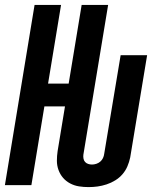

<svg xmlns="http://www.w3.org/2000/svg" viewBox="-22 -755 642 783"><path d="M339 8Q319 8 300 5Q281 2 264 -7Q247 -16 235 -30Q223 -44 216.5 -62Q210 -80 210 -99.5Q210 -119 213 -139L243 -321H159L106 0H-2L119 -735H227L174 -414H258L311 -735H419L318 -124Q317 -116 318.5 -108Q320 -100 325 -94.5Q330 -89 337.5 -86.5Q345 -84 353 -84Q362 -84 371 -87Q380 -90 387 -96Q394 -102 398 -110.5Q402 -119 403 -128L470 -530H578L509 -113Q505 -94 497.5 -76.5Q490 -59 477.5 -44.5Q465 -30 448 -19.5Q431 -9 412.5 -3Q394 3 376 5.5Q358 8 339 8Z"/></svg>

Font: Iosevka Curly SmBdEx
Style: Italic
Weight: 600
Width: 7
Italic angle: -9°
Monospace: yes
Designer: Belleve Invis
Foundry: Belleve Invis
Version: Version 11.1.0; ttfautohint (v1.8.3)